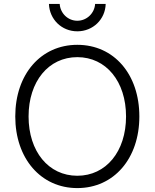

<svg xmlns="http://www.w3.org/2000/svg" viewBox="-20 -945 790 981"><path d="M375 16C562 16 692 -135 692 -350C692 -566 562 -716 375 -716C189 -716 58 -566 58 -350C58 -135 189 16 375 16ZM375 -47C228 -47 126 -171 126 -350C126 -529 228 -653 375 -653C522 -653 624 -529 624 -350C624 -171 522 -47 375 -47ZM375 -785C455 -785 518 -846 520 -925H466C463 -877 423 -839 375 -839C327 -839 288 -877 285 -925H230C233 -846 295 -785 375 -785Z"/></svg>

Font: Uncut Sans Book
Style: Regular
Weight: 350
Designer: Kasper Nordkvist
Foundry: UNCUT.wtf
Version: Version 1.304;Glyphs 3.2 (3246)